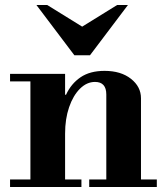

<svg xmlns="http://www.w3.org/2000/svg" viewBox="-20 -744 654 764"><path d="M403 -15V-368Q403 -418 358 -418Q325.4 -418 298.2 -391Q271 -364 255 -317.5Q239 -271 239 -212L219 -367.1H242.8Q263 -411 300.5 -436.5Q338 -462 396 -462Q461 -462 501 -430.5Q541 -399 541 -353V-15ZM20 0V-30H304V0ZM101 -15V-434H239V-15ZM335 0V-30H604V0ZM20 -420V-450H239V-420ZM276 -524 125 -724H168L307 -638L446 -724H489L338 -524Z"/></svg>

Font: Libre Bodoni
Style: Regular
Weight: 400
Designer: Pablo Impallari, Rodrigo Fuenzalida
Foundry: Impallari Type
Version: Version 2.005;gftools[0.9.23]